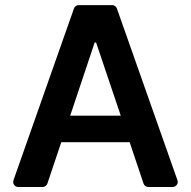

<svg xmlns="http://www.w3.org/2000/svg" viewBox="-20 -748 764 768"><path d="M32.7 -20.6Q32.7 -22.7 34.1 -27.7L275.6 -713.4Q277.7 -719.8 283 -723.7Q288.4 -727.6 295.1 -727.6H428.3Q435 -727.6 440.3 -723.7Q445.7 -719.8 447.8 -713.4L689.6 -27.7Q691.1 -22.7 691.1 -20.6Q691.1 -12.4 685 -6.2Q679 0 670.1 0H573.9Q567.1 0 561.6 -3.9Q556.1 -7.8 554 -14.2L498.6 -179.3H225.1L169.7 -14.2Q167.6 -7.8 162.1 -3.9Q156.6 0 149.9 0H53.6Q44.7 0 38.7 -6Q32.7 -12.1 32.7 -20.6ZM463.1 -285.2 364.3 -578.1H358.7L260.7 -285.2Z"/></svg>

Font: DeltaSans SemiBold
Style: Regular
Weight: 600
Designer: Rasmus Andersson
Foundry: rsms
Version: Version 3.012